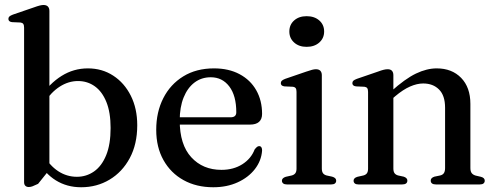

<svg xmlns="http://www.w3.org/2000/svg" viewBox="-20 -758 2042 789"><path d="M183 -713V-60.5L136.5 -2.5Q120.5 5 113 7.8Q105.5 10.5 98 10.5Q89.5 10.5 84.2 5.5Q79 0.5 79 -9.5V-644.5Q79 -655 75.5 -659.8Q72 -664.5 64 -665.5L29.5 -667Q21.5 -668 18 -671.5Q14.5 -675 14.5 -680Q14.5 -686.5 18.5 -690.2Q22.5 -694 33 -698L119 -727.5Q134 -733 143 -735.2Q152 -737.5 158.5 -737.5Q171 -737.5 177 -731Q183 -724.5 183 -713ZM160 -333.5 145 -358Q183.5 -415 233 -446Q282.5 -477 341 -477Q399.5 -477 445.2 -447.2Q491 -417.5 517.5 -364.8Q544 -312 544 -243.5Q544 -165.5 513.2 -108.2Q482.5 -51 430.2 -19.8Q378 11.5 313.5 11.5Q255 11.5 209.2 -17Q163.5 -45.5 135.5 -98L159 -121.5Q184 -77.5 219.2 -54.5Q254.5 -31.5 296 -31.5Q335 -31.5 366.5 -53.5Q398 -75.5 416.2 -120Q434.5 -164.5 434.5 -232Q434.5 -296 417.2 -338.8Q400 -381.5 369.8 -403.2Q339.5 -425 300.5 -425Q261.5 -425 225.8 -402.2Q190 -379.5 160 -333.5Z M1057 -290Q1057 -268.5 1044.5 -257.2Q1032 -246 1007.5 -246H689V-276H927.5Q951 -276 951 -296.5Q951 -365 922.2 -402.8Q893.5 -440.5 846 -440.5Q808 -440.5 779.2 -418.8Q750.5 -397 734.5 -357.2Q718.5 -317.5 718.5 -263Q718.5 -163.5 766 -111.8Q813.5 -60 890 -60Q939.5 -60 975.8 -83Q1012 -106 1026.5 -144Q1032.5 -151.5 1036.5 -154.5Q1040.5 -157.5 1045 -157.5Q1051.5 -157.5 1054.5 -152Q1057.5 -146.5 1057 -139Q1054 -97.5 1027.5 -63.2Q1001 -29 956.8 -8.8Q912.5 11.5 856.5 11.5Q787 11.5 734.2 -17.8Q681.5 -47 651.8 -100Q622 -153 622 -224.5Q622 -297.5 651 -354.5Q680 -411.5 733.2 -444.2Q786.5 -477 859.5 -477Q920 -477 964.5 -453.2Q1009 -429.5 1033 -387.2Q1057 -345 1057 -290Z M1302.5 -449V-65.5Q1302.5 -52.5 1307.5 -46Q1312.5 -39.5 1322 -37L1345 -32Q1353.5 -29.5 1357.5 -25.5Q1361.5 -21.5 1361.5 -15.5Q1361.5 -8.5 1356.5 -4.2Q1351.5 0 1340.5 0H1159.5Q1149 0 1143.8 -4.2Q1138.5 -8.5 1138.5 -15.5Q1138.5 -21 1142.5 -25Q1146.5 -29 1154.5 -31.5L1179 -37Q1188.5 -39.5 1193.5 -46Q1198.5 -52.5 1198.5 -65V-380.5Q1198.5 -391 1195 -395.8Q1191.5 -400.5 1183 -401.5L1149 -403Q1141 -404 1137.5 -407.5Q1134 -411 1134 -416Q1134 -422.5 1138 -426.2Q1142 -430 1152 -434L1238 -463.5Q1253.5 -469 1262.5 -471.2Q1271.5 -473.5 1278 -473.5Q1290.5 -473.5 1296.5 -467Q1302.5 -460.5 1302.5 -449ZM1240 -565.5Q1208.5 -565.5 1188.8 -583.2Q1169 -601 1169 -628.5Q1169 -656.5 1188.8 -674Q1208.5 -691.5 1240 -691.5Q1272 -691.5 1292 -674Q1312 -656.5 1312 -628.5Q1312 -601 1292 -583.2Q1272 -565.5 1240 -565.5Z M1596.5 -449V-65.5Q1596.5 -52.5 1601.5 -46Q1606.5 -39.5 1616 -37L1639 -32Q1654 -27 1654 -16Q1654 0 1632 0H1453.5Q1443 0 1438 -4.2Q1433 -8.5 1433 -15.5Q1433 -21 1436.8 -25Q1440.5 -29 1449 -31.5L1473.5 -37Q1483 -39.5 1487.8 -46Q1492.5 -52.5 1492.5 -65V-380.5Q1492.5 -391 1489 -395.8Q1485.5 -400.5 1477.5 -401.5L1443 -403Q1435 -404 1431.5 -407.5Q1428 -411 1428 -416Q1428 -422.5 1432 -426.2Q1436 -430 1446.5 -434L1532.5 -463.5Q1547 -469 1556.2 -471.2Q1565.5 -473.5 1573 -473.5Q1585 -473.5 1590.8 -467Q1596.5 -460.5 1596.5 -449ZM1583 -344 1564.5 -362.5 1586 -381.5Q1645 -434.5 1689.5 -455.8Q1734 -477 1774.5 -477Q1837 -477 1875 -438Q1913 -399 1913 -331V-67.5Q1913 -53.5 1918.5 -46.5Q1924 -39.5 1934.5 -36.5L1956 -31.5Q1964 -29.5 1968 -25.5Q1972 -21.5 1972 -15.5Q1972 -8.5 1967 -4.2Q1962 0 1951 0H1772Q1750 0 1750 -16Q1750 -27 1765 -32L1789 -37Q1799.5 -39.5 1804.2 -46.8Q1809 -54 1809 -67.5V-315.5Q1809 -365.5 1784.2 -390.2Q1759.5 -415 1719 -415Q1694 -415 1665.2 -402.5Q1636.5 -390 1604 -362.5Z"/></svg>

Font: Fraunces 28pt
Style: Regular
Weight: 400
Version: Version 1.000;[b76b70a41]